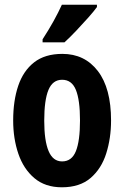

<svg xmlns="http://www.w3.org/2000/svg" viewBox="-20 -786 528 816"><path d="M452 -274Q452 -199 431.5 -134Q411 -69 365 -29.5Q319 10 243 10Q172 10 126 -29Q80 -68 58 -132.5Q36 -197 36 -274Q36 -358 57.5 -421.5Q79 -485 125 -521Q171 -557 245 -557Q340 -557 396 -484Q452 -411 452 -274ZM168 -273Q168 -188 186.5 -144Q205 -100 244 -100Q285 -100 302.5 -143.5Q320 -187 320 -274Q320 -361 302.5 -404Q285 -447 244 -447Q204 -447 186 -404Q168 -361 168 -273ZM392 -756Q379 -738 355 -711Q331 -684 304 -655.5Q277 -627 254 -606H161V-619Q187 -659 207.5 -696Q228 -733 243 -766H392Z"/></svg>

Font: Noto Sans Lao UI ExtCond
Style: Bold
Weight: 700
Width: 2
Designer: Monotype Design Team
Foundry: Monotype Imaging Inc.
Version: Version 2.000; ttfautohint (v1.8.4.7-5d5b)